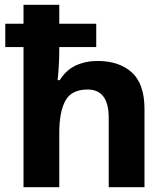

<svg xmlns="http://www.w3.org/2000/svg" viewBox="-20 -780 697 800"><path d="M227 -760V-681H381V-584H227V-575Q227 -535 224.5 -498Q222 -461 220 -446H229Q255 -488 295.5 -507Q336 -526 387 -526Q476 -526 529 -478.5Q582 -431 582 -326V0H433V-289Q433 -407 345 -407Q278 -407 252.5 -360.5Q227 -314 227 -227V0H78V-584H2V-681H78V-760Z"/></svg>

Font: Noto Sans Adlam Unjoined
Style: Bold
Weight: 700
Version: Version 3.001